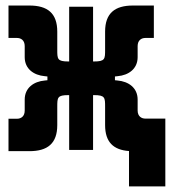

<svg xmlns="http://www.w3.org/2000/svg" viewBox="-20 -542 626 694"><path d="M10.7 4.4H86.4C151.9 4.4 187 -23.4 187 -89.8V-153.8C187 -154.3 187 -154.8 187 -155.3C187 -189.5 187 -198.2 227.5 -198.2H230V0H316.4V-198.2H319.3C359.9 -198.2 359.9 -189.5 359.9 -155.3V-153.8V-89.8C359.9 -28.3 390.1 0 446.3 3.9V131.8H577.6V-113.3H505.4C491.2 -113.3 477.5 -121.6 477.5 -142.6V-182.1C477.5 -224.1 445.3 -247.6 404.8 -251L395.5 -252V-265.6L404.8 -266.6C445.3 -270 477.5 -293.5 477.5 -335.4V-375.5C477.5 -396.5 491.2 -404.8 505.4 -404.8H536.1V-522H460.4C395 -522 359.9 -494.1 359.9 -427.7V-364.3V-362.8C359.9 -328.6 359.9 -319.8 319.3 -319.8H316.4V-517.6H230V-319.8H227.5C187 -319.8 187 -328.6 187 -362.8C187 -363.3 187 -363.8 187 -364.3V-427.7C187 -494.1 151.9 -522 86.4 -522H10.7V-404.8H41.5C55.7 -404.8 69.3 -396.5 69.3 -375.5V-335.4C69.3 -293.5 101.6 -270 142.1 -266.6L151.4 -265.6V-252L142.1 -251C101.6 -247.6 69.3 -224.1 69.3 -182.1V-142.1C69.3 -121.1 55.7 -112.8 41.5 -112.8H10.7Z"/></svg>

Font: Cascadia Code
Style: Bold
Weight: 700
Monospace: yes
Designer: Aaron Bell
Foundry: Saja Typeworks
Version: Version 2404.023